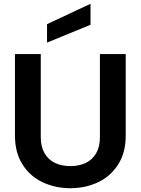

<svg xmlns="http://www.w3.org/2000/svg" viewBox="-20 -985 742 1012"><path d="M58.8 -270.7V-700H194.9V-261.6Q194.9 -212.2 214.6 -177.8Q234.3 -143.4 269.4 -126.4Q304.6 -109.5 351 -109.5Q396.9 -109.5 432.1 -126.4Q467.3 -143.4 487 -177.6Q506.6 -211.7 506.6 -261.6V-700H642.7V-270.7Q642.7 -180.6 602.7 -117.9Q562.6 -55.1 496.1 -24Q429.6 7 351 7Q272.4 7 205.6 -24Q138.9 -55.1 98.8 -117.9Q58.8 -180.6 58.8 -270.7ZM227.9 -857.8 457.1 -964.9V-854.5L227.9 -760.5Z"/></svg>

Font: AF Albert Sans Medium
Style: Regular
Weight: 500
Designer: Andreas Rasmussen
Foundry: a.Foundry
Version: Version 1.300;Glyphs 3.2 (3231)